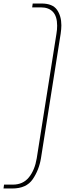

<svg xmlns="http://www.w3.org/2000/svg" viewBox="-26 -862 373 1092"><path d="M-3 188H47Q105 188 138.5 146.5Q172 105 183 38L295 -670Q299 -693 299 -716Q299 -769 275 -794.5Q251 -820 207 -820H157L160 -842H210Q273 -842 298 -806.5Q323 -771 323 -718Q323 -698 319 -670L207 38Q196 105 160 157.5Q124 210 44 210H-6Z"/></svg>

Font: Exo Thin
Style: Italic
Weight: 250
Italic angle: -9°
Designer: Natanael Gama
Foundry: Natanael Gama
Version: Version 1.500; ttfautohint (v1.6)